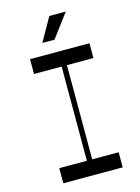

<svg xmlns="http://www.w3.org/2000/svg" viewBox="-133 -973 760 1046"><g transform="rotate(-15 247.5 -450.0)"><path d="M245.8 -650.5H275.8V-58.5H245.8ZM425.1 -85.1V0H90V-85.1ZM425.1 -700V-616.4H90V-700ZM345.2 -900 246.2 -768H177.5L252.5 -900Z"/></g></svg>

Font: Space Cowgirl
Style: Regular
Weight: 400
Designer: Valery Marier
Foundry: Valery Marier
Version: Version 1.000